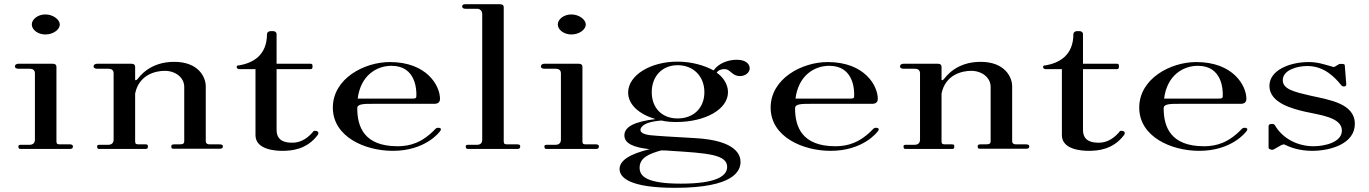

<svg xmlns="http://www.w3.org/2000/svg" viewBox="-20 -706 6487 910"><path d="M77.2 0H311.9C319.8 0 325.7 -3 325.7 -11.9C325.7 -18.8 319.8 -21.8 311.9 -21.8H266.3C253.5 -21.8 247.5 -22.8 247.5 -35.6V-388.1C247.5 -401 239.6 -404 226.7 -404H68.3C57.4 -404 50.5 -399 50.5 -391.1C50.5 -384.2 57.4 -380.2 67.3 -380.2H120.8C134.7 -380.2 145.5 -374.3 145.5 -358.4V-42.6C145.5 -31.7 138.6 -19.8 120.8 -19.8H81.2C71.3 -19.8 67.3 -18.8 67.3 -11.9C67.3 -4 69.3 0 77.2 0ZM195 -542.6C231.7 -542.6 263.4 -565.3 263.4 -590.1C263.4 -612.9 231.7 -637.6 195 -637.6C158.4 -637.6 130.7 -613.9 130.7 -590.1C130.7 -564.4 160.4 -542.6 195 -542.6Z M450.2 0H670C679.9 0 680.9 -4 680.9 -11.9C680.9 -18.8 679.9 -21.8 670 -21.8H639.3C626.5 -21.8 620.5 -22.8 620.5 -35.6V-262.4C638.3 -351.5 716.6 -370.3 761.1 -370.3C811.6 -370.3 853.2 -338.6 853.2 -294.1V-37.6C853.2 -24.8 847.3 -21.8 829.4 -21.8H805.7C794.8 -21.8 791.8 -18.8 791.8 -11.9C791.8 -4 794.8 -1 801.7 -1H1019.5C1030.4 -1 1036.4 -3 1036.4 -11.9C1036.4 -19.8 1030.4 -21.8 1019.5 -21.8H974C964.1 -21.8 955.2 -24.8 955.2 -37.6V-297C955.2 -340.6 920.5 -412.9 805.7 -412.9C687.9 -412.9 640.3 -340.6 630.4 -329.7C624.5 -324.8 621.5 -324.8 620.5 -327.7V-388.1C620.5 -401 612.6 -404 599.7 -404H441.3C430.4 -404 423.5 -399 423.5 -391.1C423.5 -384.2 430.4 -380.2 440.3 -380.2H493.8C507.7 -380.2 518.5 -374.3 518.5 -358.4V-42.6C518.5 -31.7 511.6 -19.8 493.8 -19.8H454.2C444.3 -19.8 440.3 -18.8 440.3 -11.9C440.3 -4 442.3 0 450.2 0Z M1317.6 8.9C1362.2 8.9 1433.5 3 1485 -65.3C1487.9 -68.3 1488.9 -71.3 1488.9 -75.2C1488.9 -83.2 1482 -86.1 1471.1 -86.1C1465.2 -86.1 1463.2 -81.2 1460.2 -77.2C1429.5 -42.6 1396.9 -29.7 1366.2 -29.7C1335.5 -29.7 1290.9 -34.7 1290.9 -91.1V-378.2H1451.3C1459.2 -378.2 1461.2 -383.2 1461.2 -388.1V-394.1C1461.2 -400 1459.2 -404 1451.3 -404H1290.9V-544.6C1290.9 -551.5 1285 -558.4 1275.1 -558.4H1262.2C1252.3 -558.4 1245.4 -551.5 1245.4 -544.6C1245.4 -441.6 1176.1 -406.9 1112.7 -396C1109.7 -396 1101.8 -397 1101.8 -388.1C1101.8 -383.2 1106.8 -378.2 1114.7 -378.2H1190.9V-65.3C1190.9 4 1287 8.9 1317.6 8.9Z M1675.3 -238.6C1689.2 -348.5 1764.4 -394.1 1835.7 -394.1C1953.5 -394.1 1953.5 -275.2 1953.5 -257.4C1953.5 -239.6 1953.5 -238.6 1925.8 -238.6ZM1841.7 8.9C1994.1 8.9 2062.4 -77.2 2068.4 -88.1C2076.3 -101 2052.5 -104 2044.6 -96C1980.3 -27.7 1921.9 -13.9 1868.4 -12.9H1864.4C1705 -12.9 1673.3 -105.9 1673.3 -193.1C1673.3 -213.9 1705 -213.9 1746.6 -213.9H2038.7C2062.4 -213.9 2065.4 -228.7 2065.4 -237.6C2065.4 -300 2003 -411.9 1827.8 -411.9C1705 -411.9 1557.5 -332.7 1557.5 -196C1557.5 -57.4 1710 8.9 1841.7 8.9Z M2197.2 0H2431.9C2441.8 0 2445.7 -4 2445.7 -11.9C2445.7 -18.8 2441.8 -21.8 2431.9 -21.8H2386.3C2373.5 -21.8 2367.5 -22.8 2367.5 -35.6V-671.3C2367.5 -683.2 2359.6 -686.1 2346.7 -686.1H2188.3C2174.5 -686.1 2170.5 -683.2 2170.5 -675.2C2170.5 -667.3 2177.4 -664.4 2187.3 -664.4H2241.8C2254.7 -664.4 2265.5 -654.5 2265.5 -638.6V-42.6C2265.5 -31.7 2259.6 -19.8 2241.8 -19.8H2201.2C2191.3 -19.8 2187.3 -18.8 2187.3 -11.9C2187.3 -4 2191.3 0 2197.2 0Z M2570.2 0H2804.9C2812.8 0 2818.7 -3 2818.7 -11.9C2818.7 -18.8 2812.8 -21.8 2804.9 -21.8H2759.3C2746.5 -21.8 2740.5 -22.8 2740.5 -35.6V-388.1C2740.5 -401 2732.6 -404 2719.7 -404H2561.3C2550.4 -404 2543.5 -399 2543.5 -391.1C2543.5 -384.2 2550.4 -380.2 2560.3 -380.2H2613.8C2627.7 -380.2 2638.5 -374.3 2638.5 -358.4V-42.6C2638.5 -31.7 2631.6 -19.8 2613.8 -19.8H2574.2C2564.3 -19.8 2560.3 -18.8 2560.3 -11.9C2560.3 -4 2562.3 0 2570.2 0ZM2688 -542.6C2724.7 -542.6 2756.4 -565.3 2756.4 -590.1C2756.4 -612.9 2724.7 -637.6 2688 -637.6C2651.4 -637.6 2623.7 -613.9 2623.7 -590.1C2623.7 -564.4 2653.4 -542.6 2688 -542.6Z M3207.6 164.4C3045.2 164.4 3011.5 129.7 3011.5 89.1C3011.5 41.6 3056.1 22.8 3113.5 6.9C3129.4 6.9 3142.2 6.9 3159.1 8.9C3331.3 19.8 3426.4 25.7 3426.4 85.1C3426.4 127.7 3375.9 164.4 3207.6 164.4ZM3191.7 -144.6C3117.5 -144.6 3069 -194.1 3069 -269.3C3069 -343.6 3117.5 -397 3191.7 -397C3267 -397 3318.5 -343.6 3318.5 -269.3C3318.5 -194.1 3267 -144.6 3191.7 -144.6ZM3179.9 184.2C3460.1 184.2 3489.8 103 3489.8 61.4C3489.8 33.7 3475.9 -40.6 3272.9 -51.5C3180.9 -56.4 3085.8 -62.4 3061 -65.3C3028.4 -69.3 3015.5 -79.2 3015.5 -90.1C3015.5 -94.1 3016.5 -127.7 3115.5 -134.7C3140.3 -128.7 3167 -127.7 3184.8 -127.7C3323.4 -127.7 3430.4 -188.1 3430.4 -269.3C3430.4 -306.9 3406.6 -341.6 3376.9 -361.4C3380.9 -367.3 3384.8 -372.3 3394.7 -375.2C3443.2 -391.1 3440.3 -345.5 3487.8 -345.5C3511.5 -345.5 3533.3 -361.4 3533.3 -382.2C3533.3 -398 3520.5 -422.8 3471.9 -422.8C3430.4 -422.8 3385.8 -405.9 3362 -372.3C3318.5 -396 3258.1 -413.9 3190.8 -413.9C3063 -413.9 2957.1 -349.5 2957.1 -267.3C2957.1 -208.9 3011.5 -163.4 3086.8 -141.6C2988.8 -129.7 2939.3 -105.9 2939.3 -64.4C2939.3 -25.7 2983.8 -6.9 3059.1 1C2965 23.8 2916.5 54.5 2916.5 95C2916.5 135.6 2964 184.2 3179.9 184.2Z M3750.3 -238.6C3764.2 -348.5 3839.4 -394.1 3910.7 -394.1C4028.5 -394.1 4028.5 -275.2 4028.5 -257.4C4028.5 -239.6 4028.5 -238.6 4000.8 -238.6ZM3916.7 8.9C4069.1 8.9 4137.4 -77.2 4143.4 -88.1C4151.3 -101 4127.5 -104 4119.6 -96C4055.3 -27.7 3996.9 -13.9 3943.4 -12.9H3939.4C3780 -12.9 3748.3 -105.9 3748.3 -193.1C3748.3 -213.9 3780 -213.9 3821.6 -213.9H4113.7C4137.4 -213.9 4140.4 -228.7 4140.4 -237.6C4140.4 -300 4078 -411.9 3902.8 -411.9C3780 -411.9 3632.5 -332.7 3632.5 -196C3632.5 -57.4 3785 8.9 3916.7 8.9Z M4272.2 0H4492C4501.9 0 4502.9 -4 4502.9 -11.9C4502.9 -18.8 4501.9 -21.8 4492 -21.8H4461.3C4448.5 -21.8 4442.5 -22.8 4442.5 -35.6V-262.4C4460.3 -351.5 4538.6 -370.3 4583.1 -370.3C4633.6 -370.3 4675.2 -338.6 4675.2 -294.1V-37.6C4675.2 -24.8 4669.3 -21.8 4651.4 -21.8H4627.7C4616.8 -21.8 4613.8 -18.8 4613.8 -11.9C4613.8 -4 4616.8 -1 4623.7 -1H4841.5C4852.4 -1 4858.4 -3 4858.4 -11.9C4858.4 -19.8 4852.4 -21.8 4841.5 -21.8H4796C4786.1 -21.8 4777.2 -24.8 4777.2 -37.6V-297C4777.2 -340.6 4742.5 -412.9 4627.7 -412.9C4509.9 -412.9 4462.3 -340.6 4452.4 -329.7C4446.5 -324.8 4443.5 -324.8 4442.5 -327.7V-388.1C4442.5 -401 4434.6 -404 4421.7 -404H4263.3C4252.4 -404 4245.5 -399 4245.5 -391.1C4245.5 -384.2 4252.4 -380.2 4262.3 -380.2H4315.8C4329.7 -380.2 4340.5 -374.3 4340.5 -358.4V-42.6C4340.5 -31.7 4333.6 -19.8 4315.8 -19.8H4276.2C4266.3 -19.8 4262.3 -18.8 4262.3 -11.9C4262.3 -4 4264.3 0 4272.2 0Z M5139.6 8.9C5184.2 8.9 5255.5 3 5307 -65.3C5309.9 -68.3 5310.9 -71.3 5310.9 -75.2C5310.9 -83.2 5304 -86.1 5293.1 -86.1C5287.2 -86.1 5285.2 -81.2 5282.2 -77.2C5251.5 -42.6 5218.9 -29.7 5188.2 -29.7C5157.5 -29.7 5112.9 -34.7 5112.9 -91.1V-378.2H5273.3C5281.2 -378.2 5283.2 -383.2 5283.2 -388.1V-394.1C5283.2 -400 5281.2 -404 5273.3 -404H5112.9V-544.6C5112.9 -551.5 5107 -558.4 5097.1 -558.4H5084.2C5074.3 -558.4 5067.4 -551.5 5067.4 -544.6C5067.4 -441.6 4998.1 -406.9 4934.7 -396C4931.7 -396 4923.8 -397 4923.8 -388.1C4923.8 -383.2 4928.8 -378.2 4936.7 -378.2H5012.9V-65.3C5012.9 4 5109 8.9 5139.6 8.9Z M5497.3 -238.6C5511.2 -348.5 5586.4 -394.1 5657.7 -394.1C5775.5 -394.1 5775.5 -275.2 5775.5 -257.4C5775.5 -239.6 5775.5 -238.6 5747.8 -238.6ZM5663.7 8.9C5816.1 8.9 5884.4 -77.2 5890.4 -88.1C5898.3 -101 5874.5 -104 5866.6 -96C5802.3 -27.7 5743.9 -13.9 5690.4 -12.9H5686.4C5527 -12.9 5495.3 -105.9 5495.3 -193.1C5495.3 -213.9 5527 -213.9 5568.6 -213.9H5860.7C5884.4 -213.9 5887.4 -228.7 5887.4 -237.6C5887.4 -300 5825 -411.9 5649.8 -411.9C5527 -411.9 5379.5 -332.7 5379.5 -196C5379.5 -57.4 5532 8.9 5663.7 8.9Z M6009.3 4C6013.3 4 6015.3 3 6019.2 1L6053.9 -18.8L6063.8 -21.8C6067.7 -21.8 6068.7 -19.8 6072.7 -18.8C6092.5 -8.9 6137 8.9 6198.4 8.9C6286.6 8.9 6401.4 -24.8 6401.4 -118.8C6401.4 -215.8 6280.6 -232.7 6191.5 -252.5C6114.3 -270.3 6059.8 -283.2 6059.8 -325.7C6059.8 -374.3 6128.1 -393.1 6175.7 -393.1C6257.8 -393.1 6307.3 -338.6 6338 -301C6339 -299 6345 -296 6348.9 -296C6356.9 -296 6360.8 -300 6360.8 -305.9L6353.9 -394.1C6353.9 -399 6351.9 -403 6344 -403H6331.1C6327.1 -403 6326.2 -401 6323.2 -400L6308.3 -391.1C6307.3 -390.1 6302.4 -388.1 6299.4 -388.1C6298.4 -388.1 6297.4 -390.1 6294.5 -390.1C6249.9 -403 6222.2 -411.9 6182.6 -411.9C6094.5 -411.9 5996.5 -374.3 5996.5 -299C5996.5 -216.8 6109.3 -190.1 6162.8 -177.2C6231.1 -161.4 6340 -151.5 6340 -87.1C6340 -31.7 6258.8 -12.9 6205.4 -12.9C6132.1 -12.9 6059.8 -47.5 6022.2 -112.9C6022.2 -112.9 6019.2 -118.8 6009.3 -118.8C5999.4 -118.8 5992.5 -115.8 5992.5 -108.9V-5.9C5992.5 -0.5 5999.5 2.9 6009.3 4Z"/></svg>

Font: Biblismive
Style: Regular
Weight: 400
Designer: Susan Drake
Foundry: Susan Drake
Version: Version 1.0; ttfautohint (v1.8.4.7-5d5b)